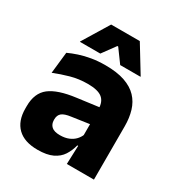

<svg xmlns="http://www.w3.org/2000/svg" viewBox="-167 -799 860 923"><g transform="rotate(30 263.5 -338.0)"><path d="M483 0H332.5L337 -123L333.5 -130.5V-284L332.5 -304Q332.5 -345 308.5 -364.5Q284.5 -384 228 -384Q178.5 -384 134 -371.5Q89.5 -359 50 -343L63 -461.5Q86.5 -472.5 115.8 -482.2Q145 -492 180.5 -498Q216 -504 256.5 -504Q321 -504 364.5 -489Q408 -474 434 -446.5Q460 -419 471.5 -380.8Q483 -342.5 483 -296.5ZM176 11.5Q102.5 11.5 64.5 -25.5Q26.5 -62.5 26.5 -131V-144.5Q26.5 -217 71.2 -251.8Q116 -286.5 213.5 -299L345.5 -316.5L354.5 -224.5L237.5 -207.5Q202 -203 187.5 -191Q173 -179 173 -155.5V-152Q173 -129.5 187.5 -116.2Q202 -103 234 -103Q262 -103 282.2 -111.5Q302.5 -120 315.5 -133.8Q328.5 -147.5 335 -164.5L356.5 -102.5H331.5Q323.5 -70.5 306.8 -44.5Q290 -18.5 258.5 -3.5Q227 11.5 176 11.5ZM93.5 -542 182 -687H341L429.5 -542V-540H317L264 -612.5H259.5L206.5 -540H93.5Z"/></g></svg>

Font: Anek Kannada
Style: Bold
Weight: 700
Version: Version 1.003